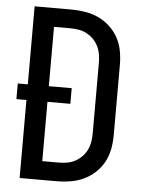

<svg xmlns="http://www.w3.org/2000/svg" viewBox="-53 -777 605 819"><g transform="rotate(5 250.0 -367.5)"><path d="M62 0V-334H19V-401H62V-735H222Q251 -735 280.5 -730Q310 -725 336.5 -712.5Q363 -700 385 -679.5Q407 -659 421 -633Q435 -607 440.5 -577.5Q446 -548 446 -519V-216Q446 -187 440.5 -157.5Q435 -128 421 -102Q407 -76 385 -55.5Q363 -35 336.5 -22.5Q310 -10 280.5 -5Q251 0 222 0ZM152 -80H222Q240 -80 258 -83Q276 -86 292 -94.5Q308 -103 321 -116Q334 -129 342 -145.5Q350 -162 353 -180Q356 -198 356 -216V-519Q356 -537 353 -555Q350 -573 342 -589.5Q334 -606 321 -619Q308 -632 292 -640.5Q276 -649 258 -652Q240 -655 222 -655H152V-401H250V-334H152Z"/></g></svg>

Font: Iosevka SS10 Medium
Style: Regular
Weight: 500
Monospace: yes
Designer: Belleve Invis
Foundry: Belleve Invis
Version: Version 28.0.6; ttfautohint (v1.8.4)